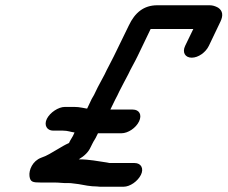

<svg xmlns="http://www.w3.org/2000/svg" viewBox="-20 -677 864 729"><path d="M182 -181H219C238 -181 247 -176 263 -174L257 -161C253 -153 246 -144 242 -134C226 -127 215 -120 198 -110C175 -97 160 -86 136 -78C104 -66 89 -32 92 -8C95 14 104 16 135 16H188C206 16 221 19 239 18C254 18 264 21 278 22C300 26 323 31 348 31C355 32 361 32 367 32H449C474 32 503 11 515 -13C527 -37 516 -58 491 -58H396L386 -60C351 -65 319 -72 279 -72C301 -85 316 -100 324 -118L331 -132C335 -141 343 -151 347 -161L352 -171H441C466 -171 496 -191 508 -216C520 -241 509 -261 484 -261H399L418 -300C423 -310 429 -320 433 -330C443 -351 457 -375 467 -395C477 -417 491 -440 502 -463L552 -567H714L683 -503C671 -478 683 -458 708 -458C733 -458 761 -478 773 -503L817 -595C828 -618 826 -636 808 -648C797 -654 787 -657 776 -657H577C526 -657 492 -629 469 -580L412 -463C401 -440 387 -416 377 -394C367 -374 352 -349 344 -331C340 -322 335 -312 328 -301L311 -265H308L292 -268C281 -270 273 -271 263 -271H226C202 -271 170 -250 158 -226C146 -202 158 -181 182 -181Z"/></svg>

Font: Electronic
Style: BlkUltIt
Weight: 900
Version: Version 1.011